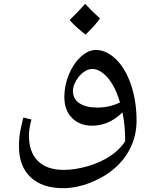

<svg xmlns="http://www.w3.org/2000/svg" viewBox="-20 -654 801 1014"><path d="M641.1 91.8Q641.1 8.8 627 -60.1Q585.4 -21.5 546.6 -5.9Q507.8 9.8 466.8 9.8Q400.4 9.8 360.1 -31.2Q319.8 -72.3 319.8 -142.1Q319.8 -202.1 343.5 -260Q367.2 -317.9 406.5 -354Q445.8 -390.1 485.8 -390.1Q542 -390.1 592.3 -341.3Q642.6 -292.5 671.9 -206.3Q701.2 -120.1 701.2 -16.1Q701.2 57.6 671.1 121.8Q641.1 186 586.2 233.9Q531.2 281.7 457 310.8Q382.8 339.8 313 339.8Q203.1 339.8 141.6 282Q80.1 224.1 80.1 119.1Q80.1 82.5 84.2 54.9Q88.4 27.3 103 -33.2L146 -22.9Q132.8 27.3 132.8 61Q132.8 149.4 180.2 196.3Q227.5 243.2 315.9 243.2Q377 243.2 444.6 223.4Q512.2 203.6 563 169.4Q613.8 135.3 641.1 91.8ZM495.1 -85.9Q557.1 -85.9 613.8 -112.8Q598.1 -167 575 -206.5Q551.8 -246.1 523.2 -268.1Q494.6 -290 467.8 -290Q444.3 -290 420.7 -272.5Q397 -254.9 381.1 -226.6Q365.2 -198.2 365.2 -174.8Q365.2 -131.8 399.2 -108.9Q433.1 -85.9 495.1 -85.9ZM507.8 -557.1Q482.9 -519.5 431.6 -471.2Q379.4 -511.7 347.7 -547.9Q397.5 -596.7 429.7 -633.8Q468.3 -591.8 507.8 -557.1Z"/></svg>

Font: Droid Arabic Naskh Colored
Style: Regular
Weight: 400
Designer: Pascal Zoghbi
Foundry: Ascender Corporation
Version: Version 1.00